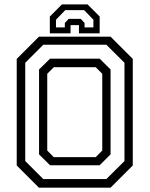

<svg xmlns="http://www.w3.org/2000/svg" viewBox="-20 -870 693 890"><path d="M160.5 0 57.5 -103V-597L160.5 -700H492.5L595.5 -597V-103L492.5 0ZM229.5 -141.5H423.5L454 -172V-528L423.5 -558.5H229.5L199 -528V-172ZM180.5 -40H473L557 -123.5V-579L473 -662.5H180.5L97 -579V-123.5ZM212 -104 161 -154.5V-548L212 -598H442L492.5 -548V-154.5L442 -104ZM386 -849.5 442 -793.5V-715.5H346V-753.5H307V-715.5H211V-793.5L267 -849.5ZM370 -823H282.5L239.5 -778.5V-743H280.5V-763.5L298 -782.5H354.5L372 -763.5V-743H413V-778.5Z"/></svg>

Font: Tourney
Style: Regular
Weight: 400
Designer: Tyler Finck
Foundry: Etcetera Type Co
Version: Version 1.015